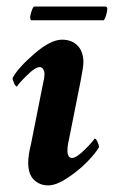

<svg xmlns="http://www.w3.org/2000/svg" viewBox="-20 -560 349 588"><path d="M297.9 -498H75.2Q72.3 -501 72.3 -506.8Q72.3 -512.7 76.9 -526.4Q81.5 -540 85 -540H303.7Q305.2 -540 306.9 -538.1Q308.6 -536.1 308.6 -533.2Q308.6 -527.3 305.7 -515.6Q302.7 -503.9 297.9 -498ZM111.3 -301.8Q116.2 -321.3 116.2 -334Q116.2 -341.3 112.3 -347.9Q108.4 -354.5 101.6 -354.5Q87.9 -354.5 62.3 -329.1Q36.6 -303.7 32.2 -294.9Q27.8 -294.9 23.2 -305.2Q18.6 -315.4 18.6 -321.3Q34.7 -351.6 84.7 -395Q134.8 -438.5 169.9 -438.5Q199.7 -438.5 217.5 -420.4Q235.4 -402.3 235.4 -369.1Q235.4 -354.5 226.6 -310.5L190.4 -128.9Q186.5 -113.3 186.5 -96.7Q186.5 -88.9 189.9 -82.5Q193.4 -76.2 200.2 -76.2Q213.9 -76.2 239.5 -101.6Q265.1 -127 269.5 -135.7Q273.9 -135.7 278.6 -125.5Q283.2 -115.2 283.2 -109.4Q273.9 -92.3 248 -65.4Q222.2 -38.6 187.3 -15.4Q152.3 7.8 127.9 7.8Q101.6 7.8 84 -9.3Q66.4 -26.4 66.4 -61.5Q66.4 -85 75.2 -120.1Z"/></svg>

Font: Crimson
Style: BoldItalic
Weight: 700
Italic angle: -11°
Version: Version 0.8